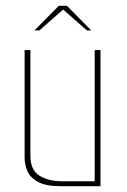

<svg xmlns="http://www.w3.org/2000/svg" viewBox="-20 -643 437 663"><path d="M191 0Q137 0 110 -15.5Q83 -31 74 -53.5Q65 -76 65 -98V-470H85V-105Q85 -56 116 -36.5Q147 -17 196 -17H307V-470H327V0ZM99 -538 183 -623H211L295 -538H280L198 -610L116 -538Z"/></svg>

Font: Smooch Sans Thin Thin
Style: Regular
Weight: 250
Version: Version 1.010